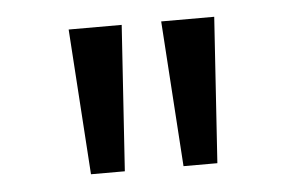

<svg xmlns="http://www.w3.org/2000/svg" viewBox="-32 -770 508 339"><g transform="rotate(-5 222.0 -600.0)"><path d="M117 -471H177L194 -729H100ZM281 -471H341L358 -729H264Z"/></g></svg>

Font: Noto Sans Devanagari ExtraCondensed
Style: Regular
Weight: 400
Width: 2
Designer: Jelle Bosma - Monotype Design Team
Foundry: Monotype Imaging Inc.
Version: Version 2.004